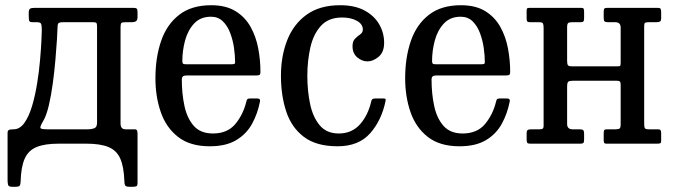

<svg xmlns="http://www.w3.org/2000/svg" viewBox="-20 -550 2586 735"><path d="M441.5 -447V-77Q441.5 -55 460.5 -55H495.5Q502.5 -55 504.5 -50.5Q506.5 -46 506.5 -39V149.5Q506.5 160.5 502.5 162.8Q498.5 165 487.5 165H475.5Q461.5 165 458.8 159.2Q456 153.5 456 141.5Q454 87 440 56.2Q426 25.5 395 12.8Q364 0 311.5 0H204Q151 0 119.8 13Q88.5 26 74.5 57.5Q60.5 89 59 144.5Q58.5 156 55.5 160.5Q52.5 165 40 165H26Q13 165 11 157.8Q9 150.5 9 139.5V-41Q9 -49 13.2 -52Q17.5 -55 32 -55Q56 -55 73.5 -79.8Q91 -104.5 102.8 -144.2Q114.5 -184 122 -229.8Q129.5 -275.5 133.2 -318.8Q137 -362 138.5 -393.5Q140 -425 140 -435.5Q140 -452.5 137.2 -458.8Q134.5 -465 121.5 -465H105Q94.5 -465 92.2 -469.5Q90 -474 90 -490V-500Q90 -514.5 95.8 -517.2Q101.5 -520 115 -520H488.5Q499.5 -520 503 -517.2Q506.5 -514.5 506.5 -503V-486Q506.5 -473 500.8 -469Q495 -465 486 -465H460.5Q448.5 -465 445 -462.2Q441.5 -459.5 441.5 -447ZM222.5 -465Q206 -465 203 -460.2Q200 -455.5 200 -439Q200 -430.5 198 -398.5Q196 -366.5 192.2 -322.2Q188.5 -278 182.2 -231.5Q176 -185 166.8 -146Q157.5 -107 145.5 -87Q130 -61.5 136.5 -58.2Q143 -55 159.5 -55H317.5Q330.5 -55 341 -59Q351.5 -63 351.5 -80V-448Q351.5 -458 349.5 -461.5Q347.5 -465 336.5 -465Z M575 -250Q575 -330 596.8 -393.2Q618.5 -456.5 665.8 -493.2Q713 -530 788.5 -530Q845 -530 881.8 -507.2Q918.5 -484.5 939.2 -447.2Q960 -410 968.5 -365Q977 -320 977 -275.5Q977 -265.5 973.2 -263.2Q969.5 -261 959 -261H692.5Q676 -261 676 -246.5Q676 -191.5 686.2 -144Q696.5 -96.5 722.2 -67.8Q748 -39 795 -39Q850.5 -39 880.8 -75.2Q911 -111.5 923 -161Q924 -166.5 926.5 -169.8Q929 -173 936.5 -173H965.5Q977 -173 975.5 -162.5Q966.5 -115.5 945 -76.2Q923.5 -37 884.2 -13.5Q845 10 783 10Q707.5 10 661.8 -25.8Q616 -61.5 595.5 -120.8Q575 -180 575 -250ZM692 -304H865.5Q875 -304 877.5 -305.5Q880 -307 880 -312Q880 -337 875.8 -366.8Q871.5 -396.5 861.2 -423.8Q851 -451 833 -468.5Q815 -486 787.5 -486Q747.5 -486 723.2 -460Q699 -434 688.5 -395Q678 -356 678 -316.5Q678 -309 680.5 -306.5Q683 -304 692 -304Z M1055.5 -260Q1055.5 -335 1079.5 -396.2Q1103.5 -457.5 1153.8 -493.8Q1204 -530 1282 -530Q1338 -530 1375.2 -510Q1412.5 -490 1431.5 -457.2Q1450.5 -424.5 1450.5 -386Q1450.5 -350 1429.2 -332.5Q1408 -315 1386.5 -315Q1366 -315 1347.8 -330.2Q1329.5 -345.5 1329.5 -373Q1329.5 -392.5 1339.2 -402Q1349 -411.5 1359 -418.5Q1369 -425.5 1369 -437Q1369 -457.5 1346.5 -470.2Q1324 -483 1289.5 -483Q1237.5 -483 1208.5 -451Q1179.5 -419 1168 -368Q1156.5 -317 1156.5 -260Q1156.5 -203 1167 -152.5Q1177.5 -102 1203.8 -70.5Q1230 -39 1277 -39Q1327 -39 1358.2 -74.2Q1389.5 -109.5 1401.5 -163.5Q1403.5 -173 1415.5 -173H1446.5Q1454 -173 1455.5 -171.5Q1457 -170 1456 -164Q1441 -89.5 1397 -39.8Q1353 10 1272.5 10Q1190.5 10 1143 -26.2Q1095.5 -62.5 1075.5 -123.8Q1055.5 -185 1055.5 -260Z M1531 -250Q1531 -330 1552.8 -393.2Q1574.5 -456.5 1621.8 -493.2Q1669 -530 1744.5 -530Q1801 -530 1837.8 -507.2Q1874.5 -484.5 1895.2 -447.2Q1916 -410 1924.5 -365Q1933 -320 1933 -275.5Q1933 -265.5 1929.2 -263.2Q1925.5 -261 1915 -261H1648.5Q1632 -261 1632 -246.5Q1632 -191.5 1642.2 -144Q1652.5 -96.5 1678.2 -67.8Q1704 -39 1751 -39Q1806.5 -39 1836.8 -75.2Q1867 -111.5 1879 -161Q1880 -166.5 1882.5 -169.8Q1885 -173 1892.5 -173H1921.5Q1933 -173 1931.5 -162.5Q1922.5 -115.5 1901 -76.2Q1879.5 -37 1840.2 -13.5Q1801 10 1739 10Q1663.5 10 1617.8 -25.8Q1572 -61.5 1551.5 -120.8Q1531 -180 1531 -250ZM1648 -304H1821.5Q1831 -304 1833.5 -305.5Q1836 -307 1836 -312Q1836 -337 1831.8 -366.8Q1827.5 -396.5 1817.2 -423.8Q1807 -451 1789 -468.5Q1771 -486 1743.5 -486Q1703.5 -486 1679.2 -460Q1655 -434 1644.5 -395Q1634 -356 1634 -316.5Q1634 -309 1636.5 -306.5Q1639 -304 1648 -304Z M2446 -77.5Q2446 -64.5 2448.2 -59.8Q2450.5 -55 2464 -55H2498Q2506 -55 2508.5 -51.8Q2511 -48.5 2511 -40V-11Q2511 -3 2507.2 -1.5Q2503.5 0 2495.5 0H2302Q2294 0 2292.5 -3.8Q2291 -7.5 2291 -15.5V-40.5Q2291 -49 2293.2 -52Q2295.5 -55 2303.5 -55H2336Q2348 -55 2352 -58.2Q2356 -61.5 2356 -74.5V-225.5Q2356 -234.5 2353 -237.8Q2350 -241 2340.5 -241H2175.5Q2160.5 -241 2155.8 -237.5Q2151 -234 2151 -218V-75.5Q2151 -55 2172 -55H2198.5Q2208.5 -55 2212.2 -52Q2216 -49 2216 -38V-15Q2216 -6 2213.2 -3Q2210.5 0 2202 0H2010Q2001 0 1998.5 -3.2Q1996 -6.5 1996 -16V-39Q1996 -49.5 2000 -52.2Q2004 -55 2014 -55H2044Q2053.5 -55 2057.2 -57.2Q2061 -59.5 2061 -69V-442.5Q2061 -455.5 2058.5 -460.2Q2056 -465 2043 -465H2009Q2000.5 -465 1998.2 -468.2Q1996 -471.5 1996 -480V-509Q1996 -517.5 1999.5 -518.8Q2003 -520 2011.5 -520H2205Q2212.5 -520 2214.2 -516.5Q2216 -513 2216 -504.5V-479.5Q2216 -471.5 2213.5 -468.2Q2211 -465 2203.5 -465H2171Q2159 -465 2155 -461.8Q2151 -458.5 2151 -445.5V-317.5Q2151 -305 2154 -300.5Q2157 -296 2171 -296H2341Q2352 -296 2354 -298Q2356 -300 2356 -311V-444.5Q2356 -465 2335 -465H2308.5Q2298 -465 2294.5 -468Q2291 -471 2291 -482V-505Q2291 -514 2293.5 -517Q2296 -520 2305 -520H2497Q2506 -520 2508.5 -516.8Q2511 -513.5 2511 -504V-481Q2511 -470.5 2506.8 -467.8Q2502.5 -465 2493 -465H2463Q2453 -465 2449.5 -462.8Q2446 -460.5 2446 -451Z"/></svg>

Font: Besley* Narrow
Style: Regular
Weight: 400
Width: 4
Designer: Owen Earl
Foundry: indestructible type*
Version: Version 3.000; ttfautohint (v1.8.3)